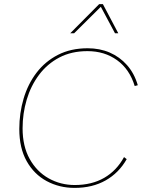

<svg xmlns="http://www.w3.org/2000/svg" viewBox="-20 -905 701 935"><path d="M343 10Q269 10 207.5 -23Q146 -56 110 -120Q74 -184 74 -277Q74 -354 95 -425Q116 -496 158 -551Q200 -606 262.5 -638Q325 -670 407 -670Q466 -670 514.5 -649Q563 -628 598.5 -588Q634 -548 651 -490L636 -486Q611 -568 550 -612Q489 -656 406 -656Q328 -656 269 -625Q210 -594 170 -540.5Q130 -487 110 -419.5Q90 -352 90 -280Q90 -193 124.5 -131Q159 -69 217 -36.5Q275 -4 344 -4Q427 -4 487.5 -39Q548 -74 584 -140L597 -130Q559 -63 494.5 -26.5Q430 10 343 10ZM481 -885 556 -743H540L471 -872L341 -743H322L463 -885Z"/></svg>

Font: Work Sans Thin
Style: Italic
Weight: 250
Italic angle: -13°
Designer: Wei Huang
Foundry: Wei Huang
Version: Version 2.012